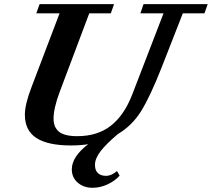

<svg xmlns="http://www.w3.org/2000/svg" viewBox="-20 -683 1014 919"><path d="M319.8 13.2Q209 13.2 154.1 -22.5Q99.1 -58.1 99.1 -133.8Q99.1 -184.1 130.9 -266.1L265.1 -619.1H153.8L169.4 -663.1H525.9L510.3 -619.1H407.2L266.6 -245.6Q236.3 -165.5 236.3 -114.3Q236.3 -97.2 240.7 -84Q245.1 -70.8 256.3 -58.1Q267.6 -45.4 291 -38.3Q314.5 -31.2 349.1 -31.2Q446.3 -31.2 510 -80.8Q573.7 -130.4 612.3 -229L762.7 -619.1H651.9L667 -663.1H974.1L958.5 -619.1H855L753.9 -360.8Q699.7 -222.7 656.2 -152.3Q612.8 -82 544.4 -41.5Q487.8 6.3 461.2 41Q434.6 75.7 434.6 106.4Q434.6 132.3 448.5 145.5Q462.4 158.7 488.3 158.7Q512.7 158.7 540 135.7L552.7 157.7Q529.3 183.6 494.4 199.7Q459.5 215.8 422.4 215.8Q380.4 215.8 352.1 191.2Q323.7 166.5 323.7 127.4Q323.7 67.4 401.9 7.3Q362.3 13.2 319.8 13.2Z"/></svg>

Font: Elstob 6pt
Style: Italic
Weight: 700
Italic angle: -20°
Designer: Peter S. Baker
Version: Version 1.015